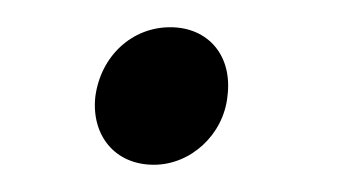

<svg xmlns="http://www.w3.org/2000/svg" viewBox="-20 -124 264 141"><path d="M93 -3C120 -3 144 -25 147 -53C151 -83 133 -104 105 -104C77 -104 54 -83 50 -53C47 -25 64 -3 93 -3Z"/></svg>

Font: Barlow Semi Condensed Light
Style: Italic
Weight: 300
Width: 4
Italic angle: -7°
Designer: Jeremy Tribby
Foundry: Tribby Type
Version: Version 1.422;hotconv 1.0.109;makeotfexe 2.5.65596